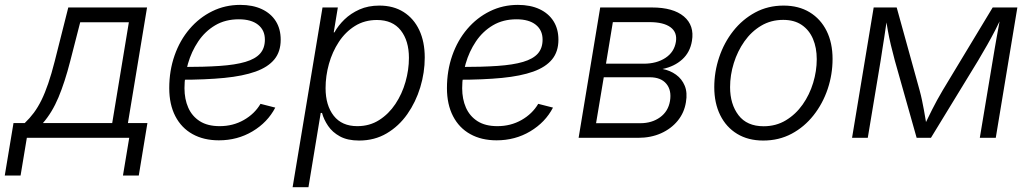

<svg xmlns="http://www.w3.org/2000/svg" viewBox="-70 -570 4262 794"><path d="M-50.3 155.8 -14.2 -61H32.2Q53.2 -81.1 70.1 -103.8Q86.9 -126.5 101.6 -156.2Q116.2 -186 129.6 -225.3Q143.1 -264.6 156.2 -316.4L212.4 -539.1H538.1L459 -61H539.6L503.9 155.8H438.5L464.4 0H41L15.1 155.8ZM107.4 -61H394L462.9 -478H261.7L220.2 -316.4Q198.2 -230.5 171.9 -167.5Q145.5 -104.5 107.4 -61Z M835 10.3Q772.5 10.3 726.3 -15.4Q680.2 -41 655 -89.6Q629.9 -138.2 629.9 -205.6Q629.9 -277.8 651.9 -340.6Q673.8 -403.3 713.9 -450.2Q753.9 -497.1 807.4 -523.4Q860.8 -549.8 923.3 -549.8Q975.1 -549.8 1012.7 -532.2Q1050.3 -514.6 1070.6 -482.4Q1090.8 -450.2 1090.8 -405.8Q1090.8 -356.4 1064.7 -324.5Q1038.6 -292.5 986.8 -273.9Q935.1 -255.4 857.4 -247.8Q779.8 -240.2 676.8 -240.2L684.6 -293Q774.4 -293 838.9 -297.4Q903.3 -301.8 944.6 -314Q985.8 -326.2 1005.6 -348.4Q1025.4 -370.6 1025.4 -406.2Q1025.4 -445.3 997.1 -467.8Q968.8 -490.2 917.5 -490.2Q861.8 -490.2 819.8 -465.3Q777.8 -440.4 749.8 -398.7Q721.7 -356.9 707.3 -306.6Q692.9 -256.3 692.9 -205.1Q692.9 -160.2 708.5 -124.8Q724.1 -89.4 756.3 -68.8Q788.6 -48.3 838.4 -48.3Q893.6 -48.3 938.2 -73.7Q982.9 -99.1 1007.3 -140.6L1068.4 -125Q1036.6 -64 974.4 -26.9Q912.1 10.3 835 10.3Z M1140.1 204.1 1263.7 -539.1H1327.1L1310.1 -436H1313Q1328.6 -464.4 1354.5 -489.5Q1380.4 -514.6 1416.5 -530.8Q1452.6 -546.9 1499 -546.9Q1557.1 -546.9 1599.1 -520.3Q1641.1 -493.7 1663.8 -445.6Q1686.5 -397.5 1686.5 -332Q1686.5 -270 1668 -209Q1649.4 -147.9 1614.5 -98.1Q1579.6 -48.3 1529.3 -18.6Q1479 11.2 1415 11.2Q1367.2 11.2 1335.9 -5.9Q1304.7 -22.9 1286.9 -49.3Q1269 -75.7 1261.7 -103H1256.3L1205.6 204.1ZM1407.7 -48.3Q1458.5 -48.3 1498 -73.5Q1537.6 -98.6 1565.2 -140.1Q1592.8 -181.6 1606.9 -231.4Q1621.1 -281.2 1621.1 -330.6Q1621.1 -401.4 1587.4 -444.3Q1553.7 -487.3 1488.8 -487.3Q1437.5 -487.3 1397.9 -462.6Q1358.4 -438 1331.3 -396.7Q1304.2 -355.5 1290.3 -305.7Q1276.4 -255.9 1276.4 -205.6Q1276.4 -134.3 1310.1 -91.3Q1343.8 -48.3 1407.7 -48.3Z M1983.4 10.3Q1920.9 10.3 1874.8 -15.4Q1828.6 -41 1803.5 -89.6Q1778.3 -138.2 1778.3 -205.6Q1778.3 -277.8 1800.3 -340.6Q1822.3 -403.3 1862.3 -450.2Q1902.3 -497.1 1955.8 -523.4Q2009.3 -549.8 2071.8 -549.8Q2123.5 -549.8 2161.1 -532.2Q2198.7 -514.6 2219 -482.4Q2239.3 -450.2 2239.3 -405.8Q2239.3 -356.4 2213.1 -324.5Q2187 -292.5 2135.3 -273.9Q2083.5 -255.4 2005.9 -247.8Q1928.2 -240.2 1825.2 -240.2L1833 -293Q1922.9 -293 1987.3 -297.4Q2051.8 -301.8 2093 -314Q2134.3 -326.2 2154.1 -348.4Q2173.8 -370.6 2173.8 -406.2Q2173.8 -445.3 2145.5 -467.8Q2117.2 -490.2 2065.9 -490.2Q2010.3 -490.2 1968.3 -465.3Q1926.3 -440.4 1898.2 -398.7Q1870.1 -356.9 1855.7 -306.6Q1841.3 -256.3 1841.3 -205.1Q1841.3 -160.2 1856.9 -124.8Q1872.6 -89.4 1904.8 -68.8Q1937 -48.3 1986.8 -48.3Q2042 -48.3 2086.7 -73.7Q2131.3 -99.1 2155.8 -140.6L2216.8 -125Q2185.1 -64 2122.8 -26.9Q2060.5 10.3 1983.4 10.3Z M2322.8 0 2412.1 -539.1H2626Q2713.9 -539.1 2758.1 -502Q2802.2 -464.8 2791.5 -400.9Q2783.7 -353.5 2751.2 -324.2Q2718.8 -294.9 2669.9 -284.7Q2701.2 -278.8 2725.6 -261.2Q2750 -243.7 2761.7 -215.3Q2773.4 -187 2766.6 -147.5Q2759.8 -104 2732.7 -70.8Q2705.6 -37.6 2663.6 -18.8Q2621.6 0 2568.4 0ZM2395 -60.5H2578.1Q2626 -60.5 2659.7 -85Q2693.4 -109.4 2700.7 -152.3Q2708 -196.8 2685.5 -223.6Q2663.1 -250.5 2616.7 -250.5H2426.8ZM2436 -306.6H2591.8Q2645.5 -306.6 2681.9 -330.6Q2718.3 -354.5 2725.1 -397Q2731.4 -436.5 2702.6 -457.5Q2673.8 -478.5 2616.2 -478.5H2464.4Z M3086.4 11.2Q3023.9 11.2 2978.5 -16.4Q2933.1 -43.9 2908.4 -93.8Q2883.8 -143.6 2883.8 -209.5Q2883.8 -272.9 2904.1 -333.3Q2924.3 -393.6 2962.2 -441.7Q3000 -489.7 3052.7 -518.3Q3105.5 -546.9 3170.4 -546.9Q3232.9 -546.9 3278.3 -519.3Q3323.7 -491.7 3348.4 -442.1Q3373 -392.6 3373 -326.2Q3373 -262.2 3352.8 -201.9Q3332.5 -141.6 3294.4 -93.3Q3256.3 -44.9 3203.6 -16.8Q3150.9 11.2 3086.4 11.2ZM3087.9 -47.9Q3139.2 -47.9 3179.9 -72.5Q3220.7 -97.2 3249.3 -137.7Q3277.8 -178.2 3292.7 -227.3Q3307.6 -276.4 3307.6 -325.2Q3307.6 -372.6 3292 -409.2Q3276.4 -445.8 3245.6 -466.8Q3214.8 -487.8 3168.9 -487.8Q3118.2 -487.8 3077.6 -463.6Q3037.1 -439.5 3008.5 -398.9Q2980 -358.4 2964.6 -309.1Q2949.2 -259.8 2949.2 -209.5Q2949.2 -139.2 2984.1 -93.5Q3019 -47.9 3087.9 -47.9Z M3453.6 0 3543 -539.1H3638.2L3732.9 -196.8Q3738.8 -175.3 3742.9 -155.3Q3747.1 -135.3 3750.5 -116.7Q3753.9 -98.1 3756.8 -80.6Q3759.8 -63 3762.7 -45.9H3750Q3758.8 -64 3767.3 -81.5Q3775.9 -99.1 3785.2 -117.7Q3794.4 -136.2 3805.2 -155.8Q3815.9 -175.3 3828.6 -196.8L4035.2 -539.1H4137.2L4047.9 0H3981.9L4035.2 -319.3Q4039.1 -343.3 4043.2 -367.2Q4047.4 -391.1 4051.5 -414.8Q4055.7 -438.5 4060.1 -461.9Q4064.5 -485.4 4068.4 -507.8H4076.7Q4060.5 -474.1 4045.2 -444.3Q4029.8 -414.6 4012.9 -384.8Q3996.1 -355 3975.1 -319.8L3779.8 0H3720.7L3630.4 -319.8Q3621.1 -354.5 3614 -384.3Q3606.9 -414.1 3601.6 -443.8Q3596.2 -473.6 3590.8 -507.8H3600.6Q3596.7 -483.9 3593.5 -460.9Q3590.3 -438 3586.7 -415Q3583 -392.1 3579.3 -368.2Q3575.7 -344.2 3571.8 -319.3L3518.6 0Z"/></svg>

Font: Inter 18pt Light
Style: Italic
Weight: 300
Italic angle: -9.3988°
Designer: Rasmus Andersson
Foundry: rsms
Version: Version 4.001;git-66647c0bb